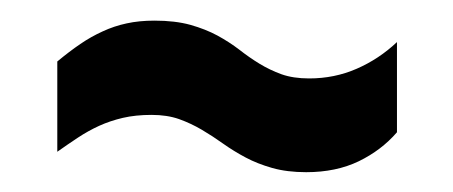

<svg xmlns="http://www.w3.org/2000/svg" viewBox="-20 -319 444 188"><path d="M128.4 -206.5Q112.8 -206.5 100.3 -203.6Q87.9 -200.7 77.1 -195.8Q66.4 -190.9 56.4 -184.3Q46.4 -177.7 36.1 -170.4V-258.8Q47.9 -268.6 58.6 -275.9Q69.3 -283.2 80.6 -288.3Q91.8 -293.5 104 -296.1Q116.2 -298.8 131.3 -298.8Q151.4 -298.8 166.3 -294.7Q181.2 -290.5 192.9 -284.2Q204.6 -277.8 214.4 -270.3Q224.1 -262.7 234.1 -256.6Q244.1 -250.5 255.6 -246.3Q267.1 -242.2 282.7 -242.2Q307.6 -242.2 329.3 -251.7Q351.1 -261.2 368.7 -277.8V-189.5Q353.5 -171.9 331.3 -161.1Q309.1 -150.4 279.8 -150.4Q261.2 -150.4 246.6 -154.5Q231.9 -158.7 220.5 -164.8Q209 -170.9 198.7 -178.2Q188.5 -185.5 177.7 -191.9Q167 -198.2 155.3 -202.4Q143.6 -206.5 128.4 -206.5Z"/></svg>

Font: Parastoo Print
Style: Print-Bold
Weight: 700
Foundry: Saber Rastikerdar (saber.rastikerdar@gmail.com)
Version: Version 1.0.0-alpha3